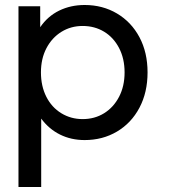

<svg xmlns="http://www.w3.org/2000/svg" viewBox="-20 -555 728 769"><path d="M448.5 -501C410.2 -523.7 367 -535 319 -535C281.7 -535 247.7 -527.5 217 -512.5C186.3 -497.5 161 -475.3 141 -446V-530H54V194H145V-80C165.7 -52 190.8 -30.7 220.5 -16C250.2 -1.3 283 6 319 6C367 6 410.2 -5.3 448.5 -28C486.8 -50.7 516.8 -82.5 538.5 -123.5C560.2 -164.5 571 -211.7 571 -265C571 -318.3 560.2 -365.3 538.5 -406C516.8 -446.7 486.8 -478.3 448.5 -501ZM397 -101.5C371.7 -85.8 343 -78 311 -78C279.7 -78 251.2 -85.8 225.5 -101.5C199.8 -117.2 179.8 -139.2 165.5 -167.5C151.2 -195.8 144 -228.3 144 -265C144 -301.7 151.3 -334 166 -362C180.7 -390 200.7 -411.8 226 -427.5C251.3 -443.2 279.7 -451 311 -451C343 -451 371.7 -443.3 397 -428C422.3 -412.7 442.3 -390.8 457 -362.5C471.7 -334.2 479 -301.7 479 -265C479 -228.3 471.7 -195.8 457 -167.5C442.3 -139.2 422.3 -117.2 397 -101.5Z"/></svg>

Font: Rookery
Style: Regular
Weight: 400
Designer: Ryan Kimball / Julieta Ulanovsky
Foundry: Motorola Mobility LLC.
Version: Version 1.0